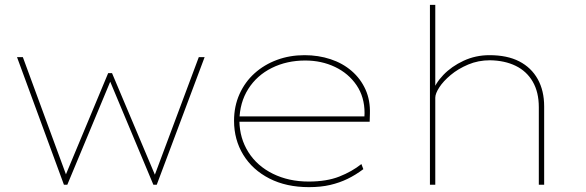

<svg xmlns="http://www.w3.org/2000/svg" viewBox="-20 -760 2412 790"><path d="M243 0 50 -525H74L256 -30H246L425 -459H441L622 -30H613L798 -525H822L625 0H611L428 -437H439L257 0Z M1251 10Q1158 10 1088.5 -25.5Q1019 -61 981 -123Q943 -185 943 -263Q943 -323 965.5 -373Q988 -423 1027.5 -458.5Q1067 -494 1119.5 -513.5Q1172 -533 1233 -533Q1290 -533 1340 -516.5Q1390 -500 1427 -468Q1464 -436 1484 -391.5Q1504 -347 1502 -291L1501 -259H955V-281H1490L1479 -270L1480 -295Q1480 -361 1447 -409.5Q1414 -458 1358.5 -484.5Q1303 -511 1236 -511Q1160 -511 1098.5 -480.5Q1037 -450 1001.5 -394Q966 -338 965 -263Q966 -191 1002 -134Q1038 -77 1103 -45Q1168 -13 1250 -13Q1324 -13 1376 -33.5Q1428 -54 1467 -85L1475 -64Q1443 -40 1410 -24Q1377 -8 1338.5 1Q1300 10 1251 10Z M1749 0V-740H1771V-382L1759 -378Q1770 -416 1804 -451.5Q1838 -487 1887.5 -510Q1937 -533 1994 -533Q2067 -533 2116.5 -507.5Q2166 -482 2192.5 -434.5Q2219 -387 2219 -322V0H2197V-319Q2197 -381 2172 -424Q2147 -467 2102 -489Q2057 -511 1996 -512Q1948 -512 1906.5 -494.5Q1865 -477 1834.5 -451.5Q1804 -426 1787.5 -400.5Q1771 -375 1771 -358V0H1760Q1751 0 1748 0Q1745 0 1749 0Z"/></svg>

Font: Lexend Giga Thin
Style: Regular
Weight: 250
Version: Version 1.007